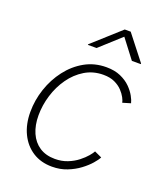

<svg xmlns="http://www.w3.org/2000/svg" viewBox="-141 -858 829 963"><g transform="rotate(20 273.5 -376.5)"><path d="M249.5 9.3Q189.9 9.3 146.2 -18.8Q102.5 -46.9 78.4 -96.7Q54.2 -146.5 54.2 -211.9Q54.2 -275.4 74.7 -336.2Q95.2 -397 132.8 -446Q170.4 -495.1 222.2 -524.2Q273.9 -553.2 336.9 -553.2Q380.9 -553.2 413.1 -539.1Q445.3 -524.9 466.6 -503.7Q487.8 -482.4 499.5 -460.9Q511.2 -439.5 514.2 -425.3L471.7 -412.6Q470.2 -422.4 461.7 -438.7Q453.1 -455.1 437.3 -471.9Q421.4 -488.8 396.5 -500.5Q371.6 -512.2 335.9 -512.2Q281.2 -512.2 237.3 -485.6Q193.4 -459 162.4 -415Q131.3 -371.1 115 -317.6Q98.6 -264.2 98.6 -210Q98.6 -157.2 116.2 -116.9Q133.8 -76.7 167.7 -54.4Q201.7 -32.2 250 -32.2Q286.6 -32.2 317.1 -44.4Q347.7 -56.6 370.6 -74.7Q393.6 -92.8 408 -109.9Q422.4 -127 427.2 -136.7L466.3 -118.7Q459 -104 440.4 -82.8Q421.9 -61.5 393.8 -40.5Q365.7 -19.5 329.3 -5.1Q293 9.3 249.5 9.3ZM256.8 -626.5H210.4L210.9 -629.9L357.9 -762.2H389.6L493.2 -629.9L492.7 -626.5H445.3L368.2 -727.5Z"/></g></svg>

Font: Inter ExtraLight
Style: Italic
Weight: 250
Italic angle: -9.3988°
Designer: Rasmus Andersson
Foundry: rsms
Version: Version 4.001;git-66647c0bb